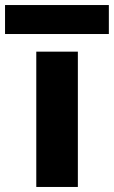

<svg xmlns="http://www.w3.org/2000/svg" viewBox="-98 -742 452 762"><path d="M46 0V-537H211V0ZM-78 -607V-722H334V-607Z"/></svg>

Font: Hubot Sans
Style: Bold
Weight: 700
Designer: Deni Anggara
Foundry: GitHub, Inc., Subsidiary of Microsoft Corporation
Version: Version 2.000